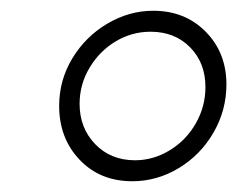

<svg xmlns="http://www.w3.org/2000/svg" viewBox="-20 -828 441 357"><path d="M90 -631Q90 -679 114.5 -719.5Q139 -760 179.5 -784Q220 -808 265 -808Q324 -808 362.5 -769Q401 -730 401 -671Q401 -623 377 -581.5Q353 -540 312.5 -515.5Q272 -491 226 -491Q166 -491 128 -531Q90 -571 90 -631ZM362 -666Q362 -711 333.5 -740Q305 -769 260 -769Q225 -769 195 -751Q165 -733 146.5 -702Q128 -671 128 -635Q128 -590 157 -560Q186 -530 231 -530Q265 -530 295.5 -548.5Q326 -567 344 -598.5Q362 -630 362 -666Z"/></svg>

Font: Barlow Light
Style: Italic
Weight: 300
Italic angle: -7°
Designer: Jeremy Tribby
Foundry: Tribby Type
Version: Version 1.408